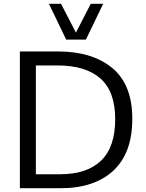

<svg xmlns="http://www.w3.org/2000/svg" viewBox="-20 -994 773 1014"><path d="M85 0ZM85 0V-722.2H285.2Q285.2 -722.2 287.1 -722.2Q466.3 -722.2 572.3 -635.3Q678.7 -547.9 678.7 -366.7Q678.7 -185.5 578.6 -92.8Q478.5 0 299.3 0ZM169.4 -73.7H296.9Q439.5 -73.7 513.9 -145.8Q588.4 -217.8 588.4 -364.3Q588.4 -510.7 510.3 -579.6Q432.1 -648.4 282.7 -648.4H169.4ZM329.6 -784.7 238.3 -974.1H302.2L380.9 -821.8L459.5 -974.1H524.9L433.6 -784.7Z"/></svg>

Font: Oxygen
Style: Normal
Weight: 400
Designer: Vernon Adams
Foundry: Vernon Adams
Version: Version Release 0.2.2 webfont; ttfautohint (v0.8.52-bc40) -l